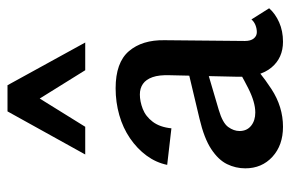

<svg xmlns="http://www.w3.org/2000/svg" viewBox="-148 -600 756 499"><g transform="rotate(-90 229.5 -351.0)"><path d="M370 7Q328 7 303 -23Q278 -53 279 -110L283 -287Q284 -315 278 -332Q272 -349 260.5 -357Q249 -365 233 -365Q215 -365 195.5 -357.5Q176 -350 162 -331.5Q148 -313 145 -283L50 -294Q56 -323 74 -347.5Q92 -372 119 -390.5Q146 -409 179.5 -418.5Q213 -428 249 -428Q316 -428 345.5 -393.5Q375 -359 374 -301L372 -92Q372 -77 378.5 -69Q385 -61 395 -61Q404 -61 413 -64.5Q422 -68 428 -75L457 -29Q443 -13 420.5 -3Q398 7 370 7ZM149 7Q101 7 71 -20.5Q41 -48 41 -91Q41 -116 52 -138.5Q63 -161 91 -179.5Q119 -198 170 -210L334 -249L339 -203L193 -160Q159 -150 148.5 -135.5Q138 -121 138 -106Q138 -87 151.5 -76Q165 -65 186 -65Q213 -65 249.5 -83.5Q286 -102 331 -129L337 -95Q293 -53 247 -23Q201 7 149 7ZM296 -507 207 -650 189 -709H257L368 -507ZM77 -507 189 -709H257L239 -652L149 -507Z"/></g></svg>

Font: Ysabeau Office SemiBold
Style: Regular
Weight: 600
Designer: Christian Thalmann (Catharsis Fonts)
Version: Version 2.001;gftools[0.9.30]; featfreeze: tnum,lnum,ss02